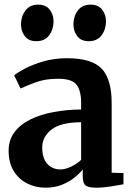

<svg xmlns="http://www.w3.org/2000/svg" viewBox="-20 -816 584 846"><path d="M18 -151.5Q18 -199 43.5 -233.2Q69 -267.5 113.5 -289.5Q158 -311.5 215.8 -322.2Q273.5 -333 337.5 -333.5V-362.5Q337.5 -416.5 317.2 -442.8Q297 -469 235.5 -469Q179.5 -469 137 -453.2Q94.5 -437.5 70.5 -426L42.5 -484Q55 -495 88.5 -513Q122 -531 170.2 -545.2Q218.5 -559.5 275 -559.5Q384 -559.5 428 -513.5Q472 -467.5 472 -362V-55L524 -53.5V-4Q507 -0.5 470.5 5.2Q434 11 403.5 11Q370 11 357.2 1.2Q344.5 -8.5 344.5 -39.5V-69.5Q332.5 -53.5 309.8 -34.8Q287 -16 254.5 -2.5Q222 11 181 11Q136.5 11 99.5 -7.8Q62.5 -26.5 40.2 -62.8Q18 -99 18 -151.5ZM246.5 -69.5Q268 -69.5 293.5 -81.8Q319 -94 337.5 -111.5V-277.5Q247.5 -277 206.8 -245Q166 -213 166 -167Q166 -119 188.2 -94.2Q210.5 -69.5 246.5 -69.5ZM139.5 -634.5Q106.5 -634.5 89.5 -656.5Q72.5 -678.5 72.5 -708.5Q72.5 -743.5 91.8 -769.5Q111 -795.5 148 -795.5H149Q182 -795.5 199 -773.5Q216 -751.5 216 -722Q216 -687 196.8 -660.8Q177.5 -634.5 140.5 -634.5ZM370.5 -634.5Q337.5 -634.5 320.5 -656.5Q303.5 -678.5 303.5 -708.5Q303.5 -743.5 322.8 -769.5Q342 -795.5 379 -795.5H380Q413 -795.5 430 -773.5Q447 -751.5 447 -722Q447 -687 427.8 -660.8Q408.5 -634.5 371.5 -634.5Z"/></svg>

Font: Merriweather Text Regular
Style: Bold
Weight: 700
Designer: Eben Sorkin
Foundry: Eben Sorkin
Version: Version 2.100; ttfautohint (v1.7.19-72a1) -l 8 -r 50 -G 200 